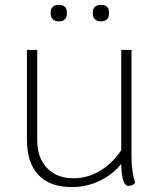

<svg xmlns="http://www.w3.org/2000/svg" viewBox="-20 -754 649 784"><path d="M532 -7Q522 5 504 5Q477 5 475 -85Q442 -42 387.5 -16Q333 10 274 10Q184 10 137 -39.5Q90 -89 90 -184V-550H132V-181Q132 -110 172 -68Q212 -26 280 -26Q337 -26 388.5 -56.5Q440 -87 475 -141V-550H517V-113Q517 -54 532 -7ZM187 -697V-704Q187 -718 195.5 -726Q204 -734 217 -734H223Q237 -734 245 -726Q253 -718 253 -704V-697Q253 -684 245 -675.5Q237 -667 223 -667H217Q204 -667 195.5 -675.5Q187 -684 187 -697ZM359 -697V-704Q359 -718 367.5 -726Q376 -734 389 -734H395Q409 -734 417 -726Q425 -718 425 -704V-697Q425 -684 417 -675.5Q409 -667 395 -667H389Q376 -667 367.5 -675.5Q359 -684 359 -697Z"/></svg>

Font: Krub ExtraLight
Style: Regular
Weight: 275
Designer: Ekaluck Peanpanawate
Foundry: Cadson Demak Co.,Ltd.
Version: Version 1.000; ttfautohint (v1.6)